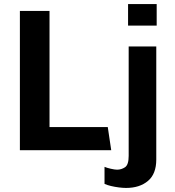

<svg xmlns="http://www.w3.org/2000/svg" viewBox="-20 -740 863 946"><path d="M78 0V-686H224V-114H511L528 0ZM601 186Q586 186 566 183.5Q546 181 527 176.5Q508 172 495 166V82Q506 87 526 91.5Q546 96 557 96Q578 96 596 84Q614 72 614 28V-511H750V46Q750 117 709 151.5Q668 186 601 186ZM611 -614V-720H752V-614Z"/></svg>

Font: Chivo Medium SemiBold
Style: Regular
Weight: 600
Version: Version 2.002